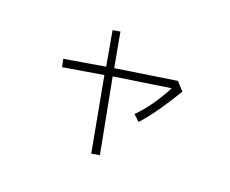

<svg xmlns="http://www.w3.org/2000/svg" viewBox="-105 -711 1172 977"><g transform="rotate(20 481.0 -222.5)"><path d="M354 -533 394 -540 428 -354 755 -404 795 -360Q704 -210 638 -139L605 -170Q679 -244 738 -358L435 -312L511 87L467 95L393 -304L177 -268L168 -310L387 -347Z"/></g></svg>

Font: Gmarket Sans TTF Light
Style: Regular
Weight: 300
Designer: Creative Director : Sungho Lee; Art Director : Kiwoong Choi; Project Manager : Sori Yang, Jongwook Yoon; Font Designer :
Foundry: Sandoll Inc.
Version: Version 1.000;hotconv 1.0.109;makeotfexe 2.5.65596